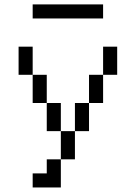

<svg xmlns="http://www.w3.org/2000/svg" viewBox="-20 -832 540 852"><path d="M437.5 -750V-812.5H125V-750ZM187.5 -62.5H125V0H250Q250 0 250 -125H187.5ZM250 -125H312.5Q312.5 -125 312.5 -250H250Q250 -250 250 -125ZM250 -250Q250 -250 250 -375H187.5Q187.5 -375 187.5 -250ZM312.5 -250H375Q375 -250 375 -375H312.5Q312.5 -375 312.5 -250ZM187.5 -375Q187.5 -375 187.5 -500H125Q125 -500 125 -375ZM375 -375H437.5Q437.5 -375 437.5 -500H375Q375 -500 375 -375ZM125 -500Q125 -500 125 -625H62.5Q62.5 -625 62.5 -500ZM437.5 -500H500Q500 -500 500 -625H437.5Q437.5 -625 437.5 -500Z"/></svg>

Font: UnifontExMono
Style: Regular
Weight: 500
Version: Version 15.0.06